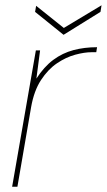

<svg xmlns="http://www.w3.org/2000/svg" viewBox="-20 -708 405 728"><path d="M26 0 116 -517H132L118 -410Q147 -455 182 -481Q217 -507 258.5 -518Q300 -529 348 -529L345 -510H327Q300 -510 265 -500.5Q230 -491 196 -468Q162 -445 135.5 -404.5Q109 -364 98 -302L46 0ZM365 -688 361 -663 221 -576 113 -663 117 -686 222 -602Z"/></svg>

Font: DM Sans 11pt Thin
Style: Italic
Weight: 250
Italic angle: -10°
Version: Version 4.004;gftools[0.9.30]